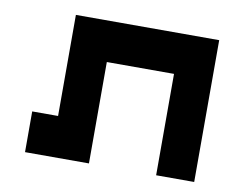

<svg xmlns="http://www.w3.org/2000/svg" viewBox="-59 -546 810 636"><g transform="rotate(10 345.5 -227.5)"><path d="M61 11V-126H148V-466H630V11H502V-330H276V11Z"/></g></svg>

Font: Pixelify Sans
Style: Bold
Weight: 700
Designer: Stefie Justprince
Foundry: Typecalism Foundryline
Version: Version 1.000